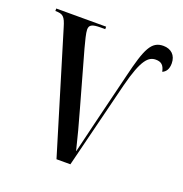

<svg xmlns="http://www.w3.org/2000/svg" viewBox="-104 -634 693 727"><g transform="rotate(20 243.0 -271.0)"><path d="M55 -478 200 0H256L343 -349C372 -463 396 -483 425 -483C447 -483 458 -473 463 -448C477 -454 486 -467 486 -490C486 -523 465 -542 434 -542C386 -542 369 -504 341 -388C293 -190 279 -137 260 -55H259C247 -105 234 -154 218 -210L156 -431C149 -457 141 -488 141 -501C141 -520 152 -526 187 -526H205V-536H4V-526C35 -526 43 -519 55 -478Z"/></g></svg>

Font: Noto Serif Display ExtraCondensed
Style: Regular
Weight: 400
Width: 2
Designer: Monotype Design Team
Foundry: Monotype Imaging Inc.
Version: Version 2.009